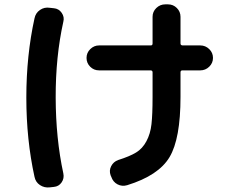

<svg xmlns="http://www.w3.org/2000/svg" viewBox="-20 -803 1040 872"><path d="M429.7 -483.4Q406.2 -483.4 389.6 -500Q373 -516.6 373 -540Q373 -563.5 390.1 -580.1Q407.2 -596.7 429.7 -596.7H665Q672.9 -596.7 672.9 -605.5V-726.6Q672.9 -750 689.9 -766.6Q707 -783.2 730.5 -783.2H743.2Q766.6 -783.2 783.2 -766.6Q799.8 -750 799.8 -726.6V-605.5Q799.8 -597.7 808.6 -596.7H889.6Q913.1 -596.7 930.2 -580.1Q947.3 -563.5 947.3 -540Q947.3 -516.6 930.2 -500Q913.1 -483.4 889.6 -483.4H808.6Q799.8 -483.4 799.8 -474.6V-363.3Q799.8 -172.9 750 -89.4Q700.2 -5.9 557.6 38.1Q534.2 44.9 513.7 34.2Q493.2 23.4 485.4 0L482.4 -6.8Q474.6 -28.3 484.9 -48.3Q495.1 -68.4 516.6 -76.2Q569.3 -92.8 598.1 -110.4Q627 -127.9 645 -161.6Q663.1 -195.3 668 -239.3Q672.9 -283.2 672.9 -363.3V-474.6Q672.9 -482.4 665 -483.4ZM206.1 47.9Q181.6 50.8 161.6 37.6Q141.6 24.4 136.7 0Q99.6 -168.9 99.6 -359.9Q99.6 -550.8 136.7 -719.7Q141.6 -744.1 161.6 -757.8Q181.6 -771.5 206.1 -767.6L224.6 -765.6Q247.1 -763.7 260.3 -744.6Q273.4 -725.6 267.6 -704.1Q232.4 -545.9 232.9 -359.9Q233.4 -173.8 267.6 -15.6Q272.5 6.8 259.8 25.4Q247.1 43.9 224.6 45.9Z"/></svg>

Font: Rounded Mgen+ 1mn bold
Style: Bold
Weight: 700
Designer: [Source Han Sans]
Ryoko NISHIZUKA  (kana & ideographs); Paul D. Hunt (Latin, Greek & Cyrillic); Wenlong ZHANG  (bopomofo
Version: Version 1.059.20150602